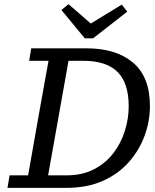

<svg xmlns="http://www.w3.org/2000/svg" viewBox="-20 -902 744 922"><path d="M120 -610 130 -670H396Q537 -670 618.5 -601.5Q700 -533 700 -392Q700 -320 674.5 -250.5Q649 -181 599 -124Q549 -67 474 -33.5Q399 0 300 0H16L26 -60H115L168 -360Q179 -423 190.5 -485.5Q202 -548 213 -610ZM256 -312Q245 -249 233.5 -186Q222 -123 211 -60H300Q375 -60 431 -89Q487 -118 524 -166Q561 -214 579.5 -273Q598 -332 598 -392Q598 -503 544.5 -556.5Q491 -610 380 -610H309ZM309 -882 416 -789 565 -880 591 -846 427 -718H387L275 -854Z"/></svg>

Font: Source Serif 4 Caption
Style: Italic
Weight: 400
Italic angle: -12°
Designer: Frank Grießhammer
Foundry: Adobe Systems Incorporated
Version: Version 4.004;hotconv 1.0.117;makeotfexe 2.5.65602